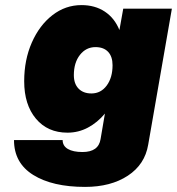

<svg xmlns="http://www.w3.org/2000/svg" viewBox="-20 -534 695 754"><path d="M655 -500 562 34Q549 112 482 156Q415 200 314 200Q186 200 110.5 153Q35 106 35 16H226Q226 39 246.5 51Q267 63 304 63Q367 63 375 12L392 -88Q363 -53 325.5 -33Q288 -13 245 -13Q167 -13 121 -68Q75 -123 75 -215Q75 -299 105 -367Q135 -435 186 -474.5Q237 -514 300 -514Q353 -514 391.5 -488.5Q430 -463 449 -416L464 -500ZM270 -239Q270 -205 288.5 -186Q307 -167 339 -167Q376 -167 399 -198Q422 -229 422 -278Q422 -312 404.5 -330.5Q387 -349 355 -349Q318 -349 294 -318.5Q270 -288 270 -239Z"/></svg>

Font: Overused Grotesk Black
Style: Italic
Weight: 900
Italic angle: -10°
Version: Version 0.003